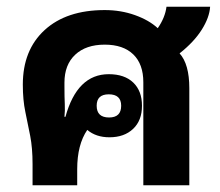

<svg xmlns="http://www.w3.org/2000/svg" viewBox="-20 -552 655 572"><path d="M77 0V-63Q77 -111 70 -147Q63 -183 55.5 -218.5Q48 -254 48 -300Q48 -403 113 -462.5Q178 -522 292 -522Q340 -522 382 -507Q424 -492 450 -468Q461 -484 467.5 -500Q474 -516 476 -532H606Q604 -500 581 -463.5Q558 -427 515 -393Q544 -361 544 -289V0H407V-307Q407 -361 377 -390Q347 -419 292 -419Q236 -419 204 -389Q172 -359 172 -306V-294Q172 -262 173 -242Q174 -222 172 -204H175Q210 -331 304 -331Q351 -331 377 -306Q403 -281 403 -237Q403 -193 376.5 -168Q350 -143 306 -143Q266 -143 240 -165Q210 -121 210 -48V0ZM305 -202Q341 -202 341 -237Q341 -271 304 -271Q268 -271 268 -237Q268 -202 305 -202Z"/></svg>

Font: Noto Sans Thai Looped UI
Style: Bold
Weight: 700
Designer: Cadson Demak Team
Foundry: Cadson Demak Co., Ltd.
Version: Version 1.000; ttfautohint (v1.8.4.7-5d5b)